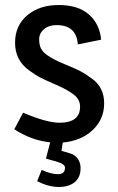

<svg xmlns="http://www.w3.org/2000/svg" viewBox="-20 -557 469 765"><path d="M383 -399 290 -380Q285 -457 205 -457Q174 -457 155 -440.5Q136 -424 136 -400.5Q136 -377 144 -362.5Q152 -348 170 -336Q194 -319 237 -301.5Q280 -284 300 -273.5Q320 -263 346 -244Q395 -209 395 -145.5Q395 -82 349.5 -39Q304 4 230 11L225 44Q267 56 270 58Q301 76 301 113Q301 150 277.5 169Q254 188 214 188Q174 188 128 165L146 120Q183 137 211 137Q239 137 239 111Q239 96 202.5 86Q166 76 163 75L180 10Q106 3 37 -42L72 -108Q166 -68 217 -68Q299 -68 299 -132Q299 -161 273.5 -180.5Q248 -200 205 -218.5Q162 -237 141.5 -247.5Q121 -258 94 -278Q40 -318 40 -386.5Q40 -455 88.5 -496Q137 -537 214 -537Q291 -537 334 -499.5Q377 -462 383 -399Z"/></svg>

Font: Magra
Style: Regular
Weight: 400
Designer: Viviana Monsalve
Foundry: Viviana Monsalve
Version: Version 1.001